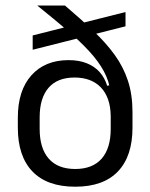

<svg xmlns="http://www.w3.org/2000/svg" viewBox="-20 -683 560 715"><path d="M260.1 12.3Q155.2 12.3 100.8 -44.5Q46.4 -101.2 46.4 -207.7V-244.7Q46.4 -346.2 97.1 -402.7Q147.8 -459.1 235.3 -459.1Q274 -459.1 303 -447.5Q332 -436 351 -414.6Q370.1 -393.2 379.1 -363.6L400.1 -368.4L392.3 -250.6Q391.9 -285.7 382.5 -312.5Q373 -339.4 355.6 -357.5Q338.3 -375.6 313.6 -385Q289 -394.3 257.8 -394.3Q193.8 -394.3 160.8 -356.1Q127.7 -317.8 127.7 -246.1V-203Q127.7 -130.7 161.5 -92.2Q195.3 -53.7 260.1 -53.7Q324.8 -53.7 358.6 -92.2Q392.3 -130.7 392.3 -203Q392.3 -221.6 392.3 -238.6Q392.3 -255.6 392.3 -277Q391.8 -297 391.8 -309.9Q391.8 -322.8 391.7 -341.2Q386.1 -382 366.3 -418.4Q346.5 -454.9 312.4 -491.9Q278.3 -529 230 -570.4Q181.7 -611.8 119.1 -662.1V-662.5H221.8Q281.4 -611.8 328.1 -567.5Q374.9 -523.2 407.2 -478.5Q439.5 -433.8 456.4 -382.2Q473.4 -330.7 473.4 -265.5V-207.8Q473.4 -101.2 419.1 -44.5Q364.9 12.3 260.1 12.3ZM101.7 -497.7V-551L447.4 -638.2V-585Z"/></svg>

Font: Anek Tamil Medium
Style: Regular
Weight: 500
Designer: Aadarsh Rajan (Tamil), Yesha Goshar (Latin)
Foundry: Ek Type
Version: Version 1.003